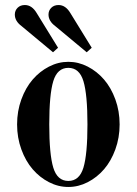

<svg xmlns="http://www.w3.org/2000/svg" viewBox="-20 -732 544 764"><path d="M176 -237C176 -316.3 181.3 -373.7 192 -409C202.7 -444.3 222.7 -462 252 -462C281.3 -462 301.3 -444.3 312 -409C322.7 -373.7 328 -316.3 328 -237C328 -157.7 322.7 -100.3 312 -65C301.3 -29.7 281.3 -12 252 -12C222.7 -12 202.7 -29.7 192 -65C181.3 -100.3 176 -157.7 176 -237ZM48 -237C48 -201.7 53.7 -168.5 65 -137.5C76.3 -106.5 91.3 -80.2 110 -58.5C128.7 -36.8 150.3 -19.7 175 -7C199.7 5.7 225.3 12 252 12C278.7 12 304.3 5.7 329 -7C353.7 -19.7 375.3 -36.8 394 -58.5C412.7 -80.2 427.7 -106.5 439 -137.5C450.3 -168.5 456 -201.7 456 -237C456 -272.3 450.3 -305.5 439 -336.5C427.7 -367.5 412.7 -393.8 394 -415.5C375.3 -437.2 353.7 -454.3 329 -467C304.3 -479.7 278.7 -486 252 -486C225.3 -486 199.7 -479.7 175 -467C150.3 -454.3 128.7 -437.2 110 -415.5C91.3 -393.8 76.3 -367.5 65 -336.5C53.7 -305.5 48 -272.3 48 -237ZM39 -674C39 -656.7 48 -641.3 66 -628L191 -524L211 -542L126 -680C113.3 -701.3 97.7 -712 79 -712C67 -712 57.3 -708.3 50 -701C42.7 -693.7 39 -684.7 39 -674ZM173 -674C173 -656.7 182 -641.3 200 -628L325 -524L345 -542L260 -680C247.3 -701.3 231.7 -712 213 -712C201 -712 191.3 -708.3 184 -701C176.7 -693.7 173 -684.7 173 -674Z"/></svg>

Font: Km Standard TT
Style: Bold
Weight: 700
Designer: Alexey Kryukov <alexios@thessalonica.org.ru>
Version: Version 2.0.2